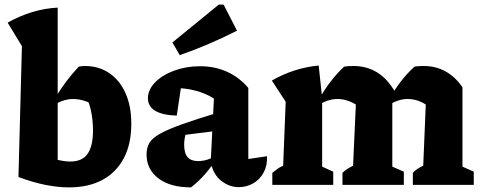

<svg xmlns="http://www.w3.org/2000/svg" viewBox="-20 -801 2093 832"><path d="M60 -34 116 -147Q174 -123 215 -112Q256 -101 284 -101Q337 -101 360 -135Q383 -169 383 -235Q383 -272 376.5 -309.5Q370 -347 355 -379L416 -325Q358 -372 295 -372Q260 -372 222 -351L220 -378Q243 -416 267.5 -448.5Q292 -481 321 -512Q329 -514 335.5 -514.5Q342 -515 348 -515Q409 -515 454.5 -483.5Q500 -452 524.5 -396Q549 -340 549 -265Q549 -176 516 -114.5Q483 -53 423 -21Q363 11 279 11Q231 11 176 0Q121 -11 60 -34ZM60 -34 75 -601 13 -703Q65 -732 119 -748.5Q173 -765 230 -768V-77Z M1014 10Q975 10 940 -16.5Q905 -43 893 -97L907 -374Q834 -420 729 -420Q715 -420 700.5 -418.5Q686 -417 672 -415L770 -461L746 -300Q684 -302 652.5 -321Q621 -340 621 -375Q621 -412 652 -444Q683 -476 735 -495Q787 -514 847 -514Q911 -514 964 -490Q1017 -466 1056 -420V-112L1137 -124Q1139 -85 1123 -54.5Q1107 -24 1078 -7Q1049 10 1014 10ZM808 11Q718 11 666.5 -28Q615 -67 615 -132Q615 -160 627 -181Q639 -202 672.5 -221Q706 -240 767.5 -262Q829 -284 928 -314V-235L737 -211L787 -232Q783 -217 780.5 -202.5Q778 -188 778 -175Q778 -137 793 -120Q808 -103 838 -103Q858 -103 878 -109Q898 -115 920 -127V-116Q896 -78 869 -47Q842 -16 808 11ZM759 -562 727 -617 928 -781H949L1007 -668Q946 -637 884 -610.5Q822 -584 759 -562Z M1160 0V-52Q1170 -60 1180.5 -68Q1191 -76 1207 -83L1218 -360L1158 -452Q1254 -507 1361 -517L1376 -376V-79L1424 -57V0ZM1464 0V-52Q1473 -61 1484.5 -68.5Q1496 -76 1510 -83L1522 -348L1693 -401L1680 -372V-79L1730 -57V0ZM1522 -348Q1483 -372 1442 -372Q1405 -372 1367 -350L1363 -371Q1386 -413 1413 -448Q1440 -483 1471 -512Q1482 -514 1492 -514.5Q1502 -515 1512 -515Q1569 -515 1614 -487.5Q1659 -460 1693 -401ZM1769 0V-52Q1777 -61 1788 -68.5Q1799 -76 1814 -83L1825 -348L1984 -423V-79L2033 -57V0ZM1825 -348Q1788 -372 1746 -372Q1710 -372 1671 -350L1667 -371Q1690 -413 1717 -448Q1744 -483 1776 -512Q1786 -514 1796 -514.5Q1806 -515 1816 -515Q1868 -515 1910 -492Q1952 -469 1984 -423Z"/></svg>

Font: Piazzolla Thin Black
Style: Regular
Weight: 900
Version: Version 2.005